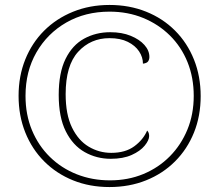

<svg xmlns="http://www.w3.org/2000/svg" viewBox="-20 -745 885 775"><path d="M422 10Q342 10 275 -17Q208 -44 158.5 -93.5Q109 -143 82 -210.5Q55 -278 55 -358Q55 -438 82 -505Q109 -572 158 -621Q207 -670 274.5 -697.5Q342 -725 422 -725Q502 -725 569.5 -698Q637 -671 686.5 -621.5Q736 -572 763 -504.5Q790 -437 790 -357Q790 -277 763 -210Q736 -143 686.5 -93.5Q637 -44 569.5 -17Q502 10 422 10ZM427 -104Q370 -104 322 -131Q274 -158 245.5 -215Q217 -272 217 -362Q217 -451 244.5 -507Q272 -563 319.5 -589Q367 -615 425 -615Q472 -615 507.5 -600.5Q543 -586 563 -563.5Q583 -541 583 -515Q583 -505 578 -497.5Q573 -490 557 -488Q557 -514 541.5 -537.5Q526 -561 496 -576Q466 -591 422 -591Q346 -591 295.5 -536Q245 -481 245 -365Q245 -283 270.5 -230.5Q296 -178 338 -153Q380 -128 429 -128Q486 -128 522 -154.5Q558 -181 574 -218Q579 -213 580.5 -207Q582 -201 582 -196Q582 -179 564 -157Q546 -135 511.5 -119.5Q477 -104 427 -104ZM424 -17Q497 -17 558.5 -42.5Q620 -68 665.5 -114Q711 -160 736.5 -222Q762 -284 762 -358Q762 -432 737 -494Q712 -556 666 -601.5Q620 -647 558 -672.5Q496 -698 422 -698Q324 -698 247.5 -654Q171 -610 127 -533.5Q83 -457 83 -358Q83 -282 109 -219.5Q135 -157 181.5 -111.5Q228 -66 290 -41.5Q352 -17 424 -17Z"/></svg>

Font: Noto Serif Lao Thin
Style: Regular
Weight: 250
Designer: Monotype Design Team
Foundry: Monotype Imaging Inc.
Version: Version 2.003